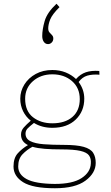

<svg xmlns="http://www.w3.org/2000/svg" viewBox="-20 -831 590 1023"><path d="M259 -150Q203 -150 161 -176Q138 -158 127 -146.5Q116 -135 116 -119Q116 -92 141.5 -79Q167 -66 213 -62.5Q259 -59 320 -59Q389 -59 426 -48.5Q463 -38 476.5 -16.5Q490 5 490 37Q490 91 435.5 131.5Q381 172 273 172Q155 172 103.5 140Q52 108 52 56Q52 11 74.5 -14Q97 -39 129 -58Q92 -76 92 -114Q92 -135 106.5 -151.5Q121 -168 144 -188Q118 -208 103 -238.5Q88 -269 88 -305Q88 -346 110 -381Q132 -416 170.5 -437Q209 -458 259 -458Q298 -458 330 -445Q362 -432 385 -410Q408 -436 437.5 -446Q467 -456 509 -453L510 -433Q472 -436 445 -428Q418 -420 399 -394Q429 -354 429 -305Q429 -238 383.5 -194Q338 -150 259 -150ZM259 -174Q327 -174 366 -208Q405 -242 405 -303Q405 -363 363.5 -399Q322 -435 259 -435Q197 -435 155.5 -398.5Q114 -362 114 -305Q114 -239 155.5 -206.5Q197 -174 259 -174ZM77 56Q77 99 122.5 123.5Q168 148 272 149Q367 149 414.5 118Q462 87 464 40Q466 14 454.5 -2.5Q443 -19 408.5 -27Q374 -35 307 -35Q257 -35 218.5 -38Q180 -41 153 -49Q123 -33 100 -9Q77 15 77 56ZM281 -811 297 -793Q258 -754 247.5 -727.5Q237 -701 237 -680Q237 -666 243.5 -658.5Q250 -651 257 -644Q264 -637 264 -626Q264 -613 255.5 -604.5Q247 -596 236 -596Q222 -596 213.5 -608Q205 -620 205 -639Q205 -674 218 -719Q231 -764 281 -811Z"/></svg>

Font: Inconsolata SemiExpanded ExtraLight
Style: Regular
Weight: 200
Width: 6
Monospace: yes
Designer: Raph Levien, Cyreal, Brenton Simpson
Foundry: Raph Levien, Cyreal, Google
Version: Version 3.001; ttfautohint (v1.8.2.53-6de2)